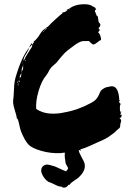

<svg xmlns="http://www.w3.org/2000/svg" viewBox="-20 -693 624 894"><path d="M196.2 73.3Q206.7 72.4 235.2 81.9Q238.1 82.9 249.5 88.1Q261 93.3 272.4 98.6Q283.8 103.8 287.6 104.8Q297.1 94.3 297.1 91Q297.1 87.6 289.5 75.2Q286.7 71.4 285.7 67.1Q284.8 62.9 284.3 59Q283.8 55.2 283.3 50Q282.9 44.8 281.9 41.9Q281 35.2 281.9 18.1Q279 17.1 272.9 18.6Q266.7 20 261.9 20Q215.2 21.9 172.4 9.5Q129.5 -2.9 113.3 -19Q95.2 -38.1 78.1 -81Q74.3 -89.5 70 -111Q65.7 -132.4 61 -141.9Q60 -140 59 -139Q58.1 -151.4 48.1 -182.9Q38.1 -214.3 41.9 -232.4Q43.8 -243.8 44.3 -262.4Q44.8 -281 46.2 -297.1Q47.6 -313.3 51.4 -328.6Q80 -428.6 116.2 -471.4Q114.3 -463.8 102.9 -443.8Q89.5 -424.8 89.5 -411.4H91.4Q97.1 -425.7 110.5 -446.2Q123.8 -466.7 129.5 -476.2V-480V-481.9V-482.9L128.6 -484.8Q119 -473.3 116.2 -471.4Q119 -481.9 130.5 -494.3Q130.5 -492.4 128.6 -486.7Q129.5 -486.7 134.3 -486.7Q133.3 -492.4 134.3 -494.3L139 -492.4Q138.1 -493.3 137.6 -495.2Q137.1 -497.1 136.2 -498.1Q141.9 -502.9 147.6 -509Q153.3 -515.2 157.6 -521Q161.9 -526.7 166.7 -534.8Q171.4 -542.9 176.2 -547.6Q181.9 -555.2 193.3 -562.4Q204.8 -569.5 208.6 -574.3Q212.4 -580 241 -605.7Q269.5 -631.4 270.5 -630.5V-632.4Q271.4 -635.2 272.4 -636.2Q278.1 -633.3 294.3 -644.8Q294.3 -644.8 292.4 -644.8Q291.4 -644.8 290.5 -645.2Q289.5 -645.7 289.5 -646.7Q295.2 -648.6 302.9 -653.3L305.7 -655.2Q327.6 -670.5 360.5 -672.9Q393.3 -675.2 408.6 -665.7Q408.6 -665.7 412.4 -662.9Q415.2 -661 418.1 -660Q421 -659 422.4 -658.1Q423.8 -657.1 423.8 -656.2Q422.9 -656.2 426.2 -651.9Q429.5 -647.6 424.8 -647.6Q421.9 -644.8 421.9 -641.9Q421.9 -639 423.3 -636.7Q424.8 -634.3 426.7 -630Q428.6 -625.7 429.5 -621Q434.3 -619 435.7 -614.3Q437.1 -609.5 437.6 -601.9Q438.1 -594.3 439 -591.4Q440 -588.6 444.3 -584.3Q448.6 -580 446.7 -573.3Q444.8 -567.6 442.4 -566.2Q440 -564.8 439 -560Q444.8 -556.2 445.7 -550.5Q444.8 -550.5 441 -551.4Q441.9 -547.6 438.1 -543.8Q437.1 -542.9 437.1 -541.9Q447.6 -534.3 450.5 -511.4Q450.5 -503.8 447.6 -505.7Q446.7 -506.7 431.9 -494.8Q417.1 -482.9 411.4 -486.7Q402.9 -492.4 394.3 -501.9Q389.5 -501.9 381 -501.9Q371.4 -501.9 369.5 -501.9Q360 -501.9 349 -496.2Q338.1 -490.5 329.5 -484.3Q321 -478.1 309 -469Q297.1 -460 292.4 -456.2Q281 -447.6 263.3 -426.2Q245.7 -404.8 241.9 -400Q238.1 -396.2 231.4 -391Q224.8 -385.7 220 -380.5Q215.2 -375.2 211.4 -369.5Q201.9 -349.5 195.2 -341.9Q174.3 -318.1 160 -270.5Q145.7 -222.9 148.6 -185.7Q177.1 -166.7 212.4 -164.3Q247.6 -161.9 279 -169.5Q341.9 -180 402.9 -213.3Q421 -222.9 429.5 -233.3Q438.1 -243.8 445.7 -262.9Q449.5 -272.4 459 -278.6Q468.6 -284.8 473.3 -286.2Q478.1 -287.6 493.3 -290.5Q523.8 -297.1 532.4 -253.3Q534.3 -245.7 535.2 -231.4V-227.6Q539 -226.7 537.1 -222.9Q536.2 -221 534.3 -221.9Q534.3 -214.3 542.9 -208.6Q536.2 -206.7 539 -173.3H544.8Q543.8 -171.4 543.8 -169.5Q543.8 -167.6 542.9 -169.5Q541.9 -169.5 541 -168.6L542.9 -163.8Q541 -161.9 539 -158.1Q541 -158.1 542.9 -159Q543.8 -160 544.8 -160Q549.5 -153.3 541 -143.8Q540 -145.7 539 -145.7Q537.1 -142.9 537.1 -141.9Q542.9 -138.1 543.8 -133.8Q544.8 -129.5 542.4 -122.9Q540 -116.2 540 -112.4Q540 -102.9 538.1 -99.5Q536.2 -96.2 531.4 -92.9Q526.7 -89.5 522.9 -85.7Q520 -81.9 515.2 -77.6Q510.5 -73.3 505.2 -70Q500 -66.7 494.8 -62.4Q489.5 -58.1 484.8 -55.2Q480 -52.4 476.2 -50.5Q472.4 -48.6 470.5 -46.7L468.6 -45.7Q459 -41.9 436.2 -31Q413.3 -20 391.9 -11Q370.5 -1.9 353.3 2.9Q358.1 6.7 358.1 8.6Q352.4 5.7 346.7 5.7Q346.7 5.7 346.7 5.7Q346.7 15.2 359 37.1Q371.4 59 373.3 66.7Q382.9 101 342.9 136.2Q338.1 140 329.5 145.2Q321 150.5 314.3 156.2Q307.6 161.9 303.8 167.6H299Q291.4 178.1 283.8 180Q276.2 181.9 269.5 179Q264.8 173.3 261 176.2Q252.4 174.3 244.8 171Q237.1 167.6 231.9 164.8Q226.7 161.9 218.6 158.6Q210.5 155.2 204.8 153.3Q195.2 147.6 186.2 135.7Q177.1 123.8 173.3 111Q169.5 98.1 175.2 87.1Q181 76.2 196.2 73.3ZM100 -408.6V-411.4H96.2V-408.6ZM88.6 -390.5Q89.5 -393.3 88.6 -394.3Q87.6 -391.4 87.6 -386.7H88.6ZM88.6 -376.2V-380H87.6V-376.2ZM85.7 -364.8Q86.7 -368.6 86.7 -374.8Q86.7 -381 87.6 -384.8H85.7Q81 -373.3 80 -364.8ZM80 -356.2Q82.9 -360 81.9 -363.8Q79 -360 79 -354.3H80ZM77.1 -334.3Q77.1 -337.1 80 -350.5Q77.1 -349.5 76.2 -347.1Q75.2 -344.8 73.8 -341Q72.4 -337.1 71.4 -334.3ZM73.3 -329.5Q75.2 -332.4 75.2 -333.3Q71.4 -334.3 71.4 -328.6H73.3ZM70.5 -310.5Q72.4 -321 70.5 -323.8V-316.2Q66.7 -315.2 65.7 -320Q65.7 -313.3 70.5 -310.5ZM67.6 -291.4Q69.5 -305.7 67.6 -308.6Q66.7 -293.3 67.6 -291.4ZM63.8 -306.7V-313.3H61.9Q61.9 -313.3 61.9 -306.7ZM61 -301.9Q61 -295.2 61.9 -293.3Q62.9 -300 61 -301.9ZM85.7 -404.8Q85.7 -401.9 83.8 -398.1H85.7Q86.7 -401 85.7 -403.8Q85.7 -403.8 85.7 -404.8ZM182.9 -548.6Q181.9 -547.6 181 -545.7Q180 -543.8 179 -542.4Q178.1 -541 177.1 -540Q181 -542.9 183.8 -546.7Q184.8 -546.7 182.9 -548.6ZM195.2 -562.9Q195.2 -562.9 191.4 -558.1Q187.6 -554.3 185.7 -550.5H187.6Q192.4 -557.1 197.1 -561Q196.2 -561.9 195.2 -562.9ZM302.9 -650.5V-649.5Q305.7 -648.6 307.6 -652.4Q306.7 -652.4 305.2 -651.4Q303.8 -650.5 302.9 -650.5Z"/></svg>

Font: KAZYinfo
Style: Bold
Weight: 700
Designer: emmanuel didier
Foundry: emmanuel didier
Version: Version 001.000